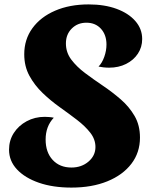

<svg xmlns="http://www.w3.org/2000/svg" viewBox="-20 -826 713 871"><path d="M279 -629Q279 -588 303.5 -555.5Q328 -523 366 -494.5Q404 -466 447 -437Q490 -408 528 -375Q566 -342 590.5 -300Q615 -258 615 -202Q615 -134 576 -83Q537 -32 467 -3.5Q397 25 304 25Q220 25 156.5 3Q93 -19 57 -57.5Q21 -96 21 -147Q21 -189 42.5 -222.5Q64 -256 101 -276Q138 -296 183 -296Q192 -296 203.5 -295Q215 -294 224 -292Q187 -253 187 -193Q187 -135 219 -100.5Q251 -66 304 -66Q350 -66 381.5 -93Q413 -120 413 -159Q413 -194 389.5 -224Q366 -254 329.5 -282Q293 -310 251.5 -339.5Q210 -369 173.5 -404Q137 -439 113.5 -482Q90 -525 90 -580Q90 -647 127 -698Q164 -749 230 -777.5Q296 -806 382 -806Q454 -806 508.5 -786Q563 -766 594 -730.5Q625 -695 625 -649Q625 -612 605.5 -582.5Q586 -553 552 -536Q518 -519 475 -519Q462 -519 449 -520.5Q436 -522 427 -524Q443 -540 453 -568Q463 -596 463 -624Q463 -668 438 -695.5Q413 -723 372 -723Q332 -723 305.5 -696.5Q279 -670 279 -629Z"/></svg>

Font: Merienda Black
Style: Regular
Weight: 900
Designer: Eduardo Rodriguez Tunni
Foundry: Eduardo Rodriguez Tunni
Version: Version 2.001